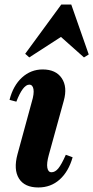

<svg xmlns="http://www.w3.org/2000/svg" viewBox="-20 -812 411 846"><path d="M149 14Q88 14 63.5 -25.5Q39 -65 57 -132L120 -363Q131 -399 127.5 -419Q124 -439 109 -439Q81 -439 52 -364L22 -372Q38 -435 77 -470.5Q116 -506 168 -506Q226 -506 252 -467.5Q278 -429 261 -368L195 -129Q185 -93 188.5 -73Q192 -53 207 -53Q223 -53 237 -70Q251 -87 270 -130L300 -119Q282 -56 243 -21Q204 14 149 14ZM109 -559 91 -575 250 -792H294L371 -572L350 -559L241 -656H259Z"/></svg>

Font: Platypi Light SemiBold
Style: Italic
Weight: 600
Italic angle: -13°
Version: Version 1.200